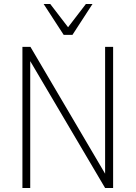

<svg xmlns="http://www.w3.org/2000/svg" viewBox="-20 -939 677 959"><path d="M92 0V-705H132L517 -51H505V-705H545V0H505L119 -654H131V0ZM298 -765 198 -919H231L320 -803L409 -919H442L342 -765Z"/></svg>

Font: Nunito Sans 10pt Condensed ExtraLight
Style: Regular
Weight: 250
Width: 3
Designer: Vernon Adams
Foundry: Vernon Adams
Version: Version 3.101;gftools[0.9.27]